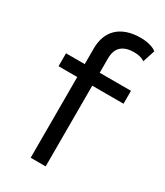

<svg xmlns="http://www.w3.org/2000/svg" viewBox="-185 -811 762 888"><g transform="rotate(30 196.5 -367.5)"><path d="M296 -735Q322 -735 345 -729Q368 -723 381 -712L360 -647Q348 -655 334 -658.5Q320 -662 303 -662Q260 -662 236 -641.5Q212 -621 212 -576V-500V-474V0H132V-584Q132 -617 142 -645Q152 -673 172.5 -693Q193 -713 224 -724Q255 -735 296 -735ZM379 -500V-431H32V-500Z"/></g></svg>

Font: Work Sans
Style: Regular
Weight: 400
Designer: Wei Huang
Foundry: Wei Huang
Version: Version 2.006; ttfautohint (v1.8.1.43-b0c9)